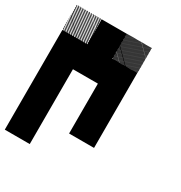

<svg xmlns="http://www.w3.org/2000/svg" viewBox="-192 -806 1050 1111"><g transform="rotate(30 333.0 -251.0)"><path d="M500.8 -660 493.3 -667.5H499.2L500.8 -665.8ZM500.8 -652.5 485.8 -667.5H491.7L500.8 -658.3ZM500.8 -645 478.3 -667.5H484.2L500.8 -650.8ZM500.8 -637.5 470.8 -667.5H476.7L500.8 -643.3ZM500.8 -630 463.3 -667.5H469.2L500.8 -635.8ZM500.8 -622.5 455.8 -667.5H461.7L500.8 -628.3ZM500.8 -615 448.3 -667.5H454.2L500.8 -620.8ZM500.8 -607.5 440.8 -667.5H446.7L500.8 -613.3ZM500.8 -600 433.3 -667.5H439.2L500.8 -605.8ZM500.8 -592.5 425.8 -667.5H430.8L500.8 -597.5ZM500.8 -585 418.3 -667.5H424.2L500.8 -590.8ZM500.8 -577.5 410.8 -667.5H416.7L500.8 -583.3ZM500.8 -570 403.3 -667.5H409.2L500.8 -575.8ZM500.8 -562.5 395.8 -667.5H401.7L500.8 -568.3ZM500.8 -555 388.3 -667.5H394.2L500.8 -560.8ZM500.8 -547.5 380.8 -667.5H386.7L500.8 -553.3ZM500.8 -540 373.3 -667.5H379.2L500.8 -545.8ZM500.8 -532.5 365.8 -667.5H371.7L500.8 -538.3ZM500.8 -525 358.3 -667.5H364.2L500.8 -530.8ZM500.8 -517.5 350.8 -667.5H356.7L500.8 -523.3ZM500.8 -510 343.3 -667.5H349.2L500.8 -515.8ZM500.8 -502.5 335.8 -667.5H341.7L500.8 -508.3ZM496.7 -499.2 332.5 -663.3 334.2 -667.5 500.8 -500.8ZM489.2 -499.2 332.5 -655.8V-661.7L495 -499.2ZM481.7 -499.2 332.5 -648.3V-654.2L487.5 -499.2ZM474.2 -499.2 332.5 -640.8V-646.7L480 -499.2ZM466.7 -499.2 332.5 -633.3V-639.2L472.5 -499.2ZM459.2 -499.2 332.5 -625.8V-631.7L465 -499.2ZM451.7 -499.2 332.5 -618.3V-624.2L457.5 -499.2ZM444.2 -499.2 332.5 -610.8V-616.7L450 -499.2ZM436.7 -499.2 332.5 -603.3V-609.2L442.5 -499.2ZM429.2 -499.2 332.5 -595.8V-601.7L435 -499.2ZM420.8 -499.2 332.5 -587.5V-594.2L427.5 -499.2ZM414.2 -499.2 332.5 -580.8V-586.7L420 -499.2ZM406.7 -499.2 332.5 -573.3V-579.2L412.5 -499.2ZM399.2 -499.2 332.5 -565.8V-571.7L405 -499.2ZM391.7 -499.2 332.5 -558.3V-564.2L397.5 -499.2ZM384.2 -499.2 332.5 -550.8V-556.7L390 -499.2ZM376.7 -499.2 332.5 -543.3V-548.3L381.7 -499.2ZM369.2 -499.2 332.5 -535.8V-541.7L375 -499.2ZM361.7 -499.2 332.5 -528.3V-534.2L367.5 -499.2ZM354.2 -499.2 332.5 -520.8V-526.7L360 -499.2ZM346.7 -499.2 332.5 -513.3V-519.2L352.5 -499.2ZM339.2 -499.2 332.5 -505.8V-511.7L345 -499.2ZM167.5 -655 155 -667.5H160.8L167.5 -660.8ZM167.5 -642.5 142.5 -667.5H148.3L167.5 -648.3ZM167.5 -630 130 -667.5H135.8L167.5 -635.8ZM167.5 -617.5 117.5 -667.5H123.3L167.5 -623.3ZM167.5 -605 105 -667.5H110.8L167.5 -610.8ZM167.5 -592.5 92.5 -667.5H97.5L167.5 -597.5ZM167.5 -580 80 -667.5H85.8L167.5 -585.8ZM167.5 -567.5 67.5 -667.5H73.3L167.5 -573.3ZM167.5 -555 55 -667.5H60.8L167.5 -560.8ZM167.5 -542.5 42.5 -667.5H48.3L167.5 -548.3ZM167.5 -530 30 -667.5H35.8L167.5 -535.8ZM167.5 -517.5 17.5 -667.5H23.3L167.5 -523.3ZM167.5 -505 5 -667.5H10.8L167.5 -510.8ZM160.8 -499.2 -0.8 -660.8V-666.7L166.7 -499.2ZM148.3 -499.2 -0.8 -648.3V-654.2L154.2 -499.2ZM135.8 -499.2 -0.8 -635.8V-641.7L141.7 -499.2ZM123.3 -499.2 -0.8 -623.3V-629.2L129.2 -499.2ZM110.8 -499.2 -0.8 -610.8V-616.7L116.7 -499.2ZM97.5 -499.2 -0.8 -597.5V-604.2L104.2 -499.2ZM85.8 -499.2 -0.8 -585.8V-591.7L91.7 -499.2ZM73.3 -499.2 -0.8 -573.3V-579.2L79.2 -499.2ZM60.8 -499.2 -0.8 -560.8V-566.7L66.7 -499.2ZM48.3 -499.2 -0.8 -548.3V-554.2L54.2 -499.2ZM35.8 -499.2 -0.8 -535.8V-541.7L41.7 -499.2ZM23.3 -499.2 -0.8 -523.3V-529.2L29.2 -499.2ZM10.8 -499.2 -0.8 -510.8V-516.7L16.7 -499.2ZM0 0H166.7V166.7H0ZM333.3 -166.7H500V0H333.3ZM0 -166.7H166.7V166.7H0ZM333.3 -333.3H500V0H333.3ZM0 -333.3H166.7V0H0ZM333.3 -500H500V-166.7H333.3ZM166.7 -500H500V-333.3H166.7ZM0 -500H333.3V-333.3H0ZM0 -500H166.7V-166.7H0ZM166.7 -666.7H333.3V-333.3H166.7Z"/></g></svg>

Font: 0xA000-Pixelated-Mono
Style: Pixelated-Mono
Weight: 400
Version: Version 0.1